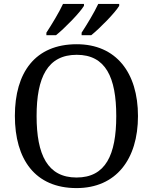

<svg xmlns="http://www.w3.org/2000/svg" viewBox="-20 -951 782 981"><path d="M397 -784V-771H446C491 -807 568 -886 589 -921V-931H482C461 -886 425 -827 397 -784ZM217 -784V-771H266C311 -807 388 -886 409 -921V-931H302C281 -886 245 -827 217 -784ZM371 10C573 10 685 -137 685 -358C685 -580 573 -725 372 -725C159 -725 56 -580 56 -359C56 -137 159 10 371 10ZM371 -44C223 -44 167 -160 167 -358C167 -556 223 -671 372 -671C520 -671 574 -556 574 -358C574 -160 520 -44 371 -44Z"/></svg>

Font: Noto Fangsong KSS Rotated
Style: Regular
Weight: 400
Designer: LIU Zhao, ZHANG Congyu, Kushim JIANG
Foundry: Guyu Beijing Co. Ltd.
Version: Version 1.000;November 16, 2022;FontCreator 11.5.0.2427 64-b